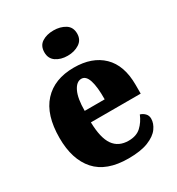

<svg xmlns="http://www.w3.org/2000/svg" viewBox="-186 -890 934 1015"><g transform="rotate(-30 281.0 -382.5)"><path d="M301 10Q167 10 102.5 -62.5Q38 -135 38 -266Q38 -407 104 -479Q170 -551 289 -551Q400 -551 463.5 -489.5Q527 -428 527 -309V-255H223Q225 -159 256 -115Q287 -71 348 -71Q396 -71 424 -97Q452 -123 468 -162Q485 -157 497 -144.5Q509 -132 509 -113Q509 -84 488.5 -55.5Q468 -27 422 -8.5Q376 10 301 10ZM347 -324Q348 -399 335 -439.5Q322 -480 294 -480Q264 -480 244.5 -440Q225 -400 225 -324ZM294 -621Q252 -621 223.5 -640.5Q195 -660 195 -698Q195 -738 223.5 -756.5Q252 -775 294 -775Q335 -775 365 -756.5Q395 -738 395 -698Q395 -660 365 -640.5Q335 -621 294 -621Z"/></g></svg>

Font: Noto Serif SemiCondensed Black
Style: Regular
Weight: 900
Width: 4
Designer: Monotype Design Team
Foundry: Monotype Imaging Inc.
Version: Version 2.014; ttfautohint (v1.8.4.7-5d5b)